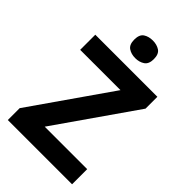

<svg xmlns="http://www.w3.org/2000/svg" viewBox="-272 -1025 1122 1122"><g transform="rotate(45 289.5 -464.0)"><path d="M555 0H24V-98L366 -589H33V-714H546V-616L204 -125H555ZM295 -928Q328 -928 352 -912.5Q376 -897 376 -855Q376 -814 352 -798Q328 -782 295 -782Q261 -782 237.5 -798Q214 -814 214 -855Q214 -897 237.5 -912.5Q261 -928 295 -928Z"/></g></svg>

Font: Noto Sans Javanese
Style: Regular
Weight: 400
Designer: Monotype Design Team
Foundry: Monotype Imaging Inc.
Version: Version 2.004